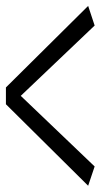

<svg xmlns="http://www.w3.org/2000/svg" viewBox="-22 -588 346 636"><path d="M-2.4 -242.7V-298.3L270 -568.4L291.5 -503.4L38.6 -262.7V-278.3L291.5 -36.6L270 27.3Z"/></svg>

Font: Scarab Serif
Style: Condensed
Weight: 400
Designer: John Roberts
Foundry: Scarab
Version: 1.0